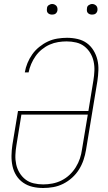

<svg xmlns="http://www.w3.org/2000/svg" viewBox="-20 -932 540 960"><path d="M196 8Q168 8 142.5 2Q117 -4 96 -18.5Q75 -33 61.5 -54.5Q48 -76 42.5 -101.5Q37 -127 37.5 -154Q38 -181 42 -208L70 -377H422L447 -530Q451 -554 452 -578Q453 -602 448 -625Q443 -648 431 -667.5Q419 -687 401.5 -700.5Q384 -714 361 -719.5Q338 -725 313 -725Q292 -725 270.5 -721.5Q249 -718 228.5 -709Q208 -700 189.5 -685Q171 -670 158 -651.5Q145 -633 136 -612Q127 -591 123 -570H104Q108 -594 117.5 -617Q127 -640 141.5 -660.5Q156 -681 176.5 -697.5Q197 -714 219.5 -724.5Q242 -735 266.5 -739Q291 -743 315 -743Q342 -743 368 -737Q394 -731 414 -716.5Q434 -702 447.5 -680Q461 -658 467 -633Q473 -608 472 -581Q471 -554 467 -527L410 -182Q406 -157 397.5 -132Q389 -107 375 -84.5Q361 -62 340.5 -43.5Q320 -25 296 -13Q272 -1 246.5 3.5Q221 8 196 8ZM196 -10Q219 -10 242.5 -14.5Q266 -19 288 -30Q310 -41 328 -58Q346 -75 359 -96Q372 -117 379.5 -139.5Q387 -162 390 -185L419 -359H87L62 -205Q58 -181 57 -157Q56 -133 61 -110Q66 -87 78 -67.5Q90 -48 107.5 -34.5Q125 -21 148 -15.5Q171 -10 196 -10ZM440 -859Q434 -859 428.5 -861Q423 -863 419 -867.5Q415 -872 414.5 -878.5Q414 -885 415 -891Q415 -896 417.5 -900Q420 -904 424 -906.5Q428 -909 432 -910.5Q436 -912 441 -912Q447 -912 452.5 -909.5Q458 -907 462 -902.5Q466 -898 467 -891.5Q468 -885 467 -879Q466 -874 463.5 -870Q461 -866 457.5 -863.5Q454 -861 449.5 -860Q445 -859 440 -859ZM240 -859Q234 -859 228.5 -861Q223 -863 219 -867.5Q215 -872 214.5 -878.5Q214 -885 215 -891Q215 -896 217.5 -900Q220 -904 224 -906.5Q228 -909 232 -910.5Q236 -912 241 -912Q247 -912 252.5 -909.5Q258 -907 262 -902.5Q266 -898 267 -891.5Q268 -885 267 -879Q266 -874 263.5 -870Q261 -866 257.5 -863.5Q254 -861 249.5 -860Q245 -859 240 -859Z"/></svg>

Font: Iosevka Term Curly Thin
Style: Italic
Weight: 100
Italic angle: -9°
Designer: Belleve Invis
Foundry: Belleve Invis
Version: Version 32.3.0